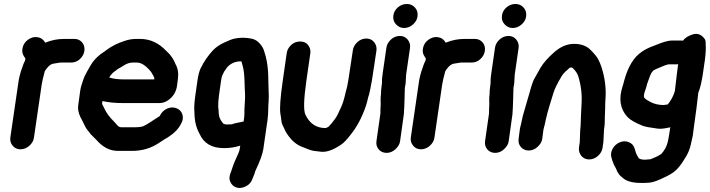

<svg xmlns="http://www.w3.org/2000/svg" viewBox="-20 -724 3575 967"><path d="M106 -418C99 -406 95 -393 91 -381L85 -364C83 -358 82 -351 79 -342C76 -333 74 -318 71 -298L32 -31C30 -15 34 -2 44 10C54 22 67 28 83 28C99 28 115 22 128 10C141 -2 149 -15 151 -31L190 -298C192 -310 194 -320 196 -328C198 -336 200 -342 201 -347L205 -364C206 -365 207 -367 208 -369C209 -371 213 -377 221 -386C229 -395 238 -401 247 -403C256 -405 264 -406 271 -407C278 -408 282 -409 285 -409H338C354 -409 369 -414 382 -426C395 -438 403 -452 405 -468C407 -484 404 -498 394 -510C384 -522 371 -528 355 -528H302C271 -528 239 -522 208 -509C198 -526 184 -535 167 -537C150 -539 135 -534 121 -524C107 -514 98 -501 94 -484C90 -467 92 -453 101 -440L106 -432C107 -432 107 -432 107 -431L108 -430Z M530 -334C540 -350 551 -361 561 -367C565 -370 569 -373 574 -377C578 -379 588 -384 603 -394C618 -404 634 -409 650 -409H669C685 -409 700 -402 716 -388C732 -374 743 -361 749 -348C751 -344 753 -340 755 -337C757 -334 758 -330 757 -326V-324H609C576 -324 549 -327 530 -334ZM592 -205H784C798 -205 810 -209 822 -216C851 -234 868 -261 872 -295L876 -326C880 -355 876 -380 864 -401C855 -425 840 -448 816 -469C779 -508 735 -528 686 -528H667C644 -528 624 -524 605 -517C573 -507 543 -492 516 -472C511 -468 506 -464 501 -461C479 -447 461 -430 446 -410C442 -404 434 -391 422 -370C410 -349 403 -334 400 -324C397 -314 394 -305 391 -297C388 -289 386 -279 384 -267L374 -194C371 -175 375 -155 386 -132C389 -127 394 -118 400 -105C406 -92 412 -80 419 -71C426 -62 432 -55 436 -49L465 -20C497 17 533 36 574 36H645C697 36 742 22 782 -5C804 -20 819 -29 825 -32C858 -53 880 -76 892 -101C901 -116 903 -131 899 -146C895 -161 885 -172 871 -178C857 -184 841 -185 824 -178C807 -171 794 -159 785 -141C785 -139 781 -137 773 -132C765 -127 754 -120 739 -110C724 -100 712 -93 703 -89C694 -85 678 -83 656 -83H591C584 -83 577 -86 571 -93C565 -100 560 -106 555 -111C532 -133 516 -155 506 -177C502 -186 498 -194 494 -201L496 -215C528 -208 561 -205 592 -205Z M1188 10H1190L1187 28C1186 37 1178 55 1165 83C1160 95 1155 106 1152 116C1149 126 1146 134 1144 140C1135 160 1133 177 1140 192C1147 207 1158 217 1173 221C1188 225 1203 222 1219 214C1235 206 1245 194 1251 178L1255 168C1261 155 1264 144 1266 137C1289 89 1302 53 1306 28L1327 -117C1330 -139 1331 -157 1331 -172C1331 -187 1332 -201 1333 -216C1334 -231 1334 -247 1333 -265C1332 -283 1332 -308 1331 -341C1330 -374 1327 -405 1319 -437L1312 -461C1308 -477 1301 -491 1289 -504C1277 -517 1264 -526 1249 -529C1234 -532 1219 -534 1203 -534C1187 -534 1172 -532 1159 -529C1146 -526 1129 -519 1108 -509C1087 -499 1068 -487 1052 -470C1029 -445 1008 -416 991 -381C984 -367 978 -345 974 -315L964 -245C959 -210 957 -182 959 -160L960 -138C962 -106 970 -76 985 -50C1006 -2 1047 22 1108 22C1136 22 1163 18 1188 10ZM1148 -98 1122 -97C1120 -97 1118 -97 1114 -98C1110 -99 1108 -100 1105 -101C1093 -115 1086 -128 1084 -138C1082 -148 1081 -157 1081 -164C1081 -171 1080 -178 1079 -185C1079 -204 1080 -224 1083 -245L1093 -315C1095 -332 1099 -344 1103 -351C1105 -354 1106 -358 1108 -362C1115 -372 1121 -380 1124 -385C1142 -405 1165 -415 1193 -415H1196L1202 -393C1208 -374 1211 -344 1212 -303C1212 -286 1213 -270 1214 -255C1215 -240 1214 -224 1213 -207C1212 -190 1211 -179 1211 -172V-152L1210 -134L1207 -112C1174 -106 1154 -101 1148 -98Z M1492 -515C1476 -515 1460 -510 1447 -498C1434 -486 1426 -472 1424 -456L1404 -317C1392 -233 1388 -178 1392 -152C1394 -141 1396 -129 1397 -118C1398 -107 1401 -97 1406 -88C1411 -79 1414 -71 1417 -64C1439 -26 1465 0 1495 13C1525 26 1548 34 1561 36C1574 37 1585 39 1595 40C1623 44 1658 32 1700 3C1712 -5 1728 -22 1747 -47C1777 -84 1803 -132 1823 -191C1826 -201 1829 -210 1831 -220C1833 -230 1836 -240 1839 -249L1845 -276C1851 -306 1856 -333 1859 -357L1876 -470C1878 -486 1874 -500 1864 -512C1854 -524 1841 -530 1825 -530C1809 -530 1793 -524 1780 -512C1767 -500 1759 -486 1757 -470L1740 -357C1735 -326 1732 -302 1728 -286L1721 -260C1714 -227 1706 -201 1697 -182C1693 -175 1689 -165 1684 -154C1679 -143 1673 -133 1668 -126L1655 -109C1650 -102 1646 -98 1642 -94C1638 -90 1636 -87 1635 -86C1627 -81 1621 -79 1619 -79C1573 -79 1539 -102 1518 -147C1508 -169 1510 -225 1523 -317L1543 -456C1545 -472 1541 -486 1531 -498C1521 -510 1508 -515 1492 -515Z M2016 -184 2018 -242V-245L2019 -281L2023 -305L2025 -341C2025 -347 2026 -353 2027 -359L2045 -483C2047 -499 2043 -513 2033 -525C2023 -537 2010 -543 1994 -543C1978 -543 1962 -537 1949 -525C1936 -513 1928 -499 1926 -483L1908 -359C1905 -339 1903 -322 1904 -307L1902 -291C1900 -276 1899 -265 1899 -259C1899 -253 1899 -248 1898 -243C1897 -238 1897 -229 1897 -217C1897 -205 1898 -195 1897 -188C1896 -181 1896 -169 1896 -153L1876 -13C1874 3 1877 16 1887 28C1897 40 1911 46 1927 46C1943 46 1958 40 1971 28C1984 16 1993 3 1995 -13L2014 -149ZM1984 -687C1971 -676 1963 -662 1961 -645C1959 -628 1963 -614 1974 -602C1985 -590 1998 -583 2015 -583C2032 -583 2046 -589 2059 -600C2072 -611 2081 -625 2083 -642C2085 -659 2081 -674 2070 -686C2059 -698 2046 -704 2029 -704C2012 -704 1997 -698 1984 -687Z M2123 -418C2116 -406 2112 -393 2108 -381L2102 -364C2100 -358 2099 -351 2096 -342C2093 -333 2091 -318 2088 -298L2049 -31C2047 -15 2051 -2 2061 10C2071 22 2084 28 2100 28C2116 28 2132 22 2145 10C2158 -2 2166 -15 2168 -31L2207 -298C2209 -310 2211 -320 2213 -328C2215 -336 2217 -342 2218 -347L2222 -364C2223 -365 2224 -367 2225 -369C2226 -371 2230 -377 2238 -386C2246 -395 2255 -401 2264 -403C2273 -405 2281 -406 2288 -407C2295 -408 2299 -409 2302 -409H2355C2371 -409 2386 -414 2399 -426C2412 -438 2420 -452 2422 -468C2424 -484 2421 -498 2411 -510C2401 -522 2388 -528 2372 -528H2319C2288 -528 2256 -522 2225 -509C2215 -526 2201 -535 2184 -537C2167 -539 2152 -534 2138 -524C2124 -514 2115 -501 2111 -484C2107 -467 2109 -453 2118 -440L2123 -432C2124 -432 2124 -432 2124 -431L2125 -430Z M2563 -184 2565 -242V-245L2566 -281L2570 -305L2572 -341C2572 -347 2573 -353 2574 -359L2592 -483C2594 -499 2590 -513 2580 -525C2570 -537 2557 -543 2541 -543C2525 -543 2509 -537 2496 -525C2483 -513 2475 -499 2473 -483L2455 -359C2452 -339 2450 -322 2451 -307L2449 -291C2447 -276 2446 -265 2446 -259C2446 -253 2446 -248 2445 -243C2444 -238 2444 -229 2444 -217C2444 -205 2445 -195 2444 -188C2443 -181 2443 -169 2443 -153L2423 -13C2421 3 2424 16 2434 28C2444 40 2458 46 2474 46C2490 46 2505 40 2518 28C2531 16 2540 3 2542 -13L2561 -149ZM2531 -687C2518 -676 2510 -662 2508 -645C2506 -628 2510 -614 2521 -602C2532 -590 2545 -583 2562 -583C2579 -583 2593 -589 2606 -600C2619 -611 2628 -625 2630 -642C2632 -659 2628 -674 2617 -686C2606 -698 2593 -704 2576 -704C2559 -704 2544 -698 2531 -687Z M2906 -141C2905 -102 2904 -77 2902 -65L2900 -8L2896 19C2894 35 2898 49 2908 61C2918 73 2931 79 2947 79C2963 79 2979 73 2992 61C3005 49 3013 35 3015 19L3019 -10L3022 -70C3025 -88 3026 -102 3026 -113C3026 -124 3026 -138 3027 -155C3028 -172 3028 -185 3028 -194C3028 -203 3029 -212 3029 -220C3034 -276 3027 -332 3009 -387C3005 -400 2999 -413 2993 -425C2987 -437 2974 -453 2954 -473C2934 -493 2907 -503 2871 -503C2835 -503 2801 -488 2769 -459C2741 -434 2718 -409 2703 -384L2672 -329C2666 -319 2660 -303 2654 -282C2648 -261 2644 -245 2640 -233L2618 -157C2614 -144 2611 -132 2609 -121C2607 -110 2605 -101 2603 -94C2601 -87 2599 -79 2598 -71L2592 -25C2590 -9 2593 4 2603 16C2613 28 2627 34 2643 34C2659 34 2674 28 2687 16C2700 4 2709 -9 2711 -25L2717 -71C2717 -73 2718 -77 2720 -83C2722 -89 2725 -102 2729 -122C2733 -142 2740 -166 2748 -193C2756 -220 2763 -241 2768 -258C2773 -275 2786 -302 2808 -339C2815 -351 2825 -362 2840 -374L2848 -382C2850 -384 2853 -384 2857 -384C2861 -384 2863 -383 2865 -381C2879 -367 2888 -354 2892 -341C2906 -296 2912 -250 2909 -202C2908 -187 2907 -167 2906 -141Z M3379 -266C3378 -265 3378 -263 3378 -262C3370 -237 3358 -216 3343 -198L3322 -195C3296 -195 3272 -201 3251 -213C3238 -220 3231 -225 3228 -229C3221 -233 3221 -247 3230 -270C3233 -277 3236 -288 3239 -301C3251 -336 3259 -356 3263 -360C3267 -364 3269 -367 3269 -368C3278 -373 3285 -377 3291 -379C3297 -381 3306 -385 3317 -390C3328 -395 3338 -398 3347 -400H3382C3390 -400 3395 -400 3396 -401L3395 -398C3392 -374 3386 -330 3379 -266ZM3497 -257C3506 -278 3515 -314 3522 -366L3530 -421C3534 -451 3536 -479 3534 -504C3535 -514 3533 -522 3529 -528C3513 -550 3493 -558 3470 -551C3447 -544 3430 -534 3420 -519C3416 -520 3413 -520 3410 -520H3364C3346 -520 3318 -512 3280 -496C3274 -494 3266 -491 3254 -486C3242 -481 3228 -474 3212 -463C3173 -437 3143 -389 3124 -319C3121 -306 3118 -297 3116 -290C3095 -227 3103 -175 3140 -135C3154 -120 3180 -105 3218 -90C3229 -86 3254 -81 3293 -76C3309 -74 3329 -77 3356 -83C3351 -50 3347 -24 3342 -5C3337 14 3327 33 3311 51C3301 58 3290 64 3278 69C3266 74 3259 77 3256 78C3253 78 3245 79 3232 80C3219 81 3207 79 3198 74C3187 58 3182 45 3180 36L3176 23C3171 8 3162 -2 3147 -8C3132 -14 3117 -14 3101 -7C3085 0 3073 11 3065 26C3057 41 3055 56 3060 71L3064 85C3068 97 3074 111 3084 128C3087 136 3089 142 3091 144C3093 146 3095 149 3097 153C3099 157 3107 164 3119 174C3142 194 3186 201 3250 196C3264 195 3283 189 3308 178C3333 167 3354 156 3370 145C3386 134 3401 117 3416 95C3431 73 3442 54 3449 37C3456 20 3462 -5 3469 -40L3475 -86C3485 -154 3492 -211 3497 -257Z"/></svg>

Font: AppleStorm
Style: XbdIta
Weight: 800
Foundry: Cannot Into Space Fonts
Version: Version 1.01